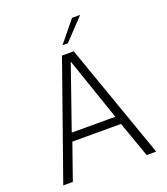

<svg xmlns="http://www.w3.org/2000/svg" viewBox="-164 -1038 999 1151"><g transform="rotate(-20 335.5 -463.0)"><path d="M39 0 298 -734H373L632 0H571L490 -228H180L100 0ZM195 -280H473L335 -682ZM322 -791 432 -926H484L356 -791Z"/></g></svg>

Font: Exo Thin Light
Style: Regular
Weight: 300
Version: Version 2.000